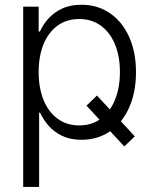

<svg xmlns="http://www.w3.org/2000/svg" viewBox="-20 -563 635 788"><path d="M377.9 -170.9 533.2 -3.4 490.2 38.1 335 -129.4ZM75.2 204.1V-535.6H138.7V-433.6H144Q155.8 -460.9 178 -486.1Q200.2 -511.2 233.9 -527.3Q267.6 -543.5 314 -543.5Q380.4 -543.5 430.9 -509Q481.4 -474.6 509.8 -412.1Q538.1 -349.6 538.1 -267.1Q538.1 -184.1 510 -121.3Q481.9 -58.6 431.4 -23.9Q380.9 10.7 314 10.7Q268.6 10.7 235.1 -5.4Q201.7 -21.5 179.4 -47.1Q157.2 -72.8 144.5 -100.6H140.6V204.1ZM305.2 -48.3Q357.4 -48.3 394.8 -76.4Q432.1 -104.5 452.1 -153.8Q472.2 -203.1 472.2 -267.6Q472.2 -331.5 452.1 -380.4Q432.1 -429.2 394.8 -457Q357.4 -484.9 305.2 -484.9Q252.9 -484.9 215.6 -457.3Q178.2 -429.7 158.4 -380.9Q138.7 -332 138.7 -267.6Q138.7 -202.6 158.4 -153.3Q178.2 -104 215.8 -76.2Q253.4 -48.3 305.2 -48.3Z"/></svg>

Font: Inter 20pt Light
Style: Regular
Weight: 300
Version: Version 4.001;git-66647c0bb